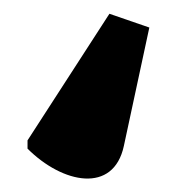

<svg xmlns="http://www.w3.org/2000/svg" viewBox="-20 -73 257 279"><path d="M139 -53 20 131V143C71 194 145 209 160 139L197 -33Z"/></svg>

Font: Noto Serif Condensed ExtraBold
Style: Regular
Weight: 800
Width: 3
Designer: Monotype Design Team
Foundry: Monotype Imaging Inc.
Version: Version 2.013